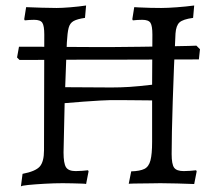

<svg xmlns="http://www.w3.org/2000/svg" viewBox="-20 -666 790 698"><path d="M51 -448 42 -457 49 -496Q49 -496 71 -496Q93 -496 130.5 -496Q168 -496 213.5 -495.5Q259 -495 306.5 -495Q354 -495 396 -495Q441 -495 492.5 -496Q544 -497 590 -497.5Q636 -498 665 -499Q694 -500 694 -500L707 -487L703 -450L374 -449Q321 -449 264.5 -449Q208 -449 159.5 -448.5Q111 -448 81 -448Q51 -448 51 -448ZM56 12 62 -34Q109 -43 124.5 -60.5Q140 -78 140 -120L141 -540Q141 -572 134 -583Q127 -594 104 -594Q98 -594 88 -593.5Q78 -593 70 -592L68 -596L75 -640Q98 -639 131.5 -638Q165 -637 186 -637Q205 -637 235.5 -639.5Q266 -642 293 -646L289 -601Q261 -597 247.5 -589.5Q234 -582 229.5 -564.5Q225 -547 223 -511L217 -349L385 -348Q418 -348 450 -350Q482 -352 533 -358L534 -540Q534 -572 527 -583Q520 -594 497 -594Q490 -594 480.5 -593.5Q471 -593 463 -592L461 -596L468 -640Q468 -640 486 -639Q504 -638 527 -637.5Q550 -637 566 -637Q588 -637 622 -639.5Q656 -642 686 -646L682 -601Q645 -596 632.5 -584.5Q620 -573 618 -544Q615 -486 612.5 -422.5Q610 -359 608 -298.5Q606 -238 605 -188Q604 -138 604 -106Q604 -69 613 -56.5Q622 -44 648 -44Q659 -44 672 -45Q685 -46 693 -47L695 -43L686 3Q661 2 624 1Q587 0 563 0Q551 0 530.5 0.5Q510 1 488 1Q466 1 448 2L457 -43Q489 -44 505 -52Q521 -60 527 -83Q533 -106 533 -150V-301Q510 -301 481 -301.5Q452 -302 425 -302Q398 -302 381 -302Q371 -302 344.5 -300.5Q318 -299 283.5 -296.5Q249 -294 215 -291L211 -112Q211 -72 220 -58Q229 -44 255 -44Q266 -44 279 -45Q292 -46 300 -47L302 -43L293 3Q293 2 278 1.5Q263 1 243 0.5Q223 0 208 0Q178 0 142.5 2Q107 4 82 6.5Q57 9 56 12Z"/></svg>

Font: Alegreya
Style: Regular
Weight: 400
Designer: Juan Pablo del Peral
Foundry: Huerta Tipografica
Version: Version 2.009